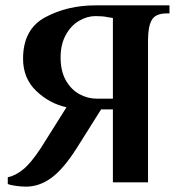

<svg xmlns="http://www.w3.org/2000/svg" viewBox="-20 -680 667 716"><path d="M9 6V-19Q36 -24 66 -48Q96 -72 133 -129L228 -280Q164 -294 115 -341Q66 -388 66 -461Q66 -571 148.5 -615.5Q231 -660 336 -660H612V-630H602Q560 -630 546 -605.5Q532 -581 532 -530V0H401V-272H357L267 -129Q217 -50 172 -17Q127 16 77 16Q59 16 38 13Q17 10 9 6ZM401 -312V-613L381 -616Q365 -620 336 -620Q305 -620 275 -602.5Q245 -585 225.5 -550Q206 -515 206 -466Q206 -415 225.5 -380.5Q245 -346 276 -329Q307 -312 341 -312Z"/></svg>

Font: Philosopher
Style: Bold
Weight: 700
Designer: Jovanny Lemonad
Foundry: Jovanny Lemonad
Version: Version 2.000